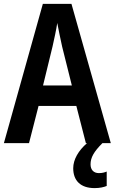

<svg xmlns="http://www.w3.org/2000/svg" viewBox="-20 -735 589 986"><path d="M421 0H427C383 38 356 84 356 129C356 193 394 231 466 231C493 231 513 226 528 220V146C518 150 506 154 488 154C461 154 445 137 445 109C445 74 462 44 506 0H549L347 -715H200L0 0H129L178 -191H372ZM299 -496 349 -296H201L250 -497C258 -533 269 -582 274 -617C280 -583 291 -534 299 -496Z"/></svg>

Font: Noto Sans Arabic Cond SemBd
Style: Regular
Weight: 600
Width: 3
Designer: Monotype Design Team, Nadine Chahine, Nizar Qandah and Khaled Hosny
Foundry: Monotype Imaging Inc.
Version: Version 2.012